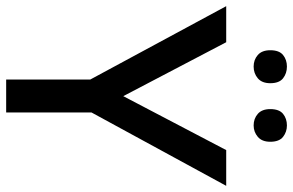

<svg xmlns="http://www.w3.org/2000/svg" viewBox="-184 -767 951 623"><g transform="rotate(90 291.5 -455.5)"><path d="M292 -380 467 -714H583L345 -277V0H238V-273L0 -714H117ZM143 -857Q143 -886 158.5 -898.5Q174 -911 196 -911Q218 -911 234 -898.5Q250 -886 250 -857Q250 -830 234 -816.5Q218 -803 196 -803Q174 -803 158.5 -816.5Q143 -830 143 -857ZM334 -857Q334 -886 349.5 -898.5Q365 -911 387 -911Q408 -911 424 -898.5Q440 -886 440 -857Q440 -830 424 -816.5Q408 -803 387 -803Q365 -803 349.5 -816.5Q334 -830 334 -857Z"/></g></svg>

Font: Noto Sans Bengali Medium
Style: Regular
Weight: 500
Designer: Jelle Bosma - Monotype Design Team
Foundry: Monotype Imaging Inc.
Version: Version 2.003; ttfautohint (v1.8.4.7-5d5b)